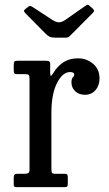

<svg xmlns="http://www.w3.org/2000/svg" viewBox="-20 -770 448 790"><path d="M101.5 -446Q101.5 -458 98.2 -461.5Q95 -465 83.5 -465H51.5Q40.5 -465 38.5 -469Q36.5 -473 36.5 -484V-502.5Q36.5 -513 39.2 -516.5Q42 -520 52.5 -520H168.5Q177 -520 181.8 -517.8Q186.5 -515.5 186.5 -506V-471Q186.5 -458.5 189 -457.8Q191.5 -457 199 -469Q216 -497.5 240.8 -513.8Q265.5 -530 301.5 -530Q336 -530 362.8 -507.8Q389.5 -485.5 389.5 -447.5Q389.5 -418 372.8 -399Q356 -380 330 -380Q304.5 -380 289.2 -394.8Q274 -409.5 274 -431Q274 -446 279.8 -451.8Q285.5 -457.5 285.5 -463Q285.5 -473.5 268 -473.5Q237.5 -473.5 214.5 -428.2Q191.5 -383 191.5 -305.5V-75.5Q191.5 -64 193.5 -59.5Q195.5 -55 207.5 -55H246Q255 -55 257 -51.2Q259 -47.5 259 -38V-15.5Q259 -6.5 256.8 -3.2Q254.5 0 246 0H50.5Q43.5 0 40 -1.5Q36.5 -3 36.5 -9.5V-41Q36.5 -55 50.5 -55H81Q92 -55 96.8 -58.2Q101.5 -61.5 101.5 -72.5ZM168.5 -630.5 86.5 -713.5Q80 -720 78.8 -723.8Q77.5 -727.5 84.5 -733L93.5 -740Q101.5 -746.5 105.2 -745.5Q109 -744.5 117.5 -739L195.5 -688Q210.5 -678.5 222.2 -678.2Q234 -678 248.5 -688L331.5 -746Q339.5 -751.5 343.2 -750Q347 -748.5 353.5 -741.5L358.5 -737.5Q365.5 -731 366.8 -727Q368 -723 361 -716L272.5 -627Q267 -621.5 263.2 -618.2Q259.5 -615 247.5 -615H207.5Q192 -615 183.8 -619.2Q175.5 -623.5 168.5 -630.5Z"/></svg>

Font: Besley* Narrow
Style: Regular
Weight: 400
Width: 4
Designer: Owen Earl
Foundry: indestructible type*
Version: Version 3.000; ttfautohint (v1.8.3)